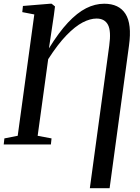

<svg xmlns="http://www.w3.org/2000/svg" viewBox="-27 -775 750 1030"><path d="M455 234.5 559 -530Q570 -608.5 552.2 -642Q534.5 -675.5 491 -675.5Q456.5 -675.5 416.2 -654.5Q376 -633.5 329.8 -586Q283.5 -538.5 231.5 -457.5L175 -46.5L249.5 -32.5L246 0H-7L-3.5 -32.5L68 -46.5L157 -697.5L92.5 -710L96 -743L242 -755H250L268 -740.5L262 -693L235.5 -515.5Q288.5 -601.5 337.8 -654Q387 -706.5 435 -730.8Q483 -755 532 -755Q611.5 -755 646.2 -700.5Q681 -646 665 -530.5L561 234.5Z"/></svg>

Font: Merriweather 72pt
Style: Italic
Weight: 400
Italic angle: -7.8°
Version: Version 2.101